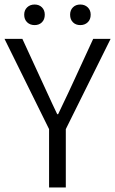

<svg xmlns="http://www.w3.org/2000/svg" viewBox="-20 -829 509 849"><path d="M87 -764Q87 -784 100 -796.5Q113 -809 133 -809Q153 -809 165.5 -796.5Q178 -784 178 -764Q178 -743 165.5 -730.5Q153 -718 133 -718Q113 -718 100 -730.5Q87 -743 87 -764ZM290 -764Q290 -784 302.5 -796.5Q315 -809 335 -809Q355 -809 368 -796.5Q381 -784 381 -764Q381 -743 368 -730.5Q355 -718 335 -718Q315 -718 302.5 -730.5Q290 -743 290 -764ZM197 0V-258L0 -657H79L167 -466Q222 -346 233 -324H237Q293 -441 304 -466L392 -657H469L271 -258V0Z"/></svg>

Font: Assistant
Style: Regular
Weight: 400
Designer: Hebrew By Ben Nathan, Latin by Paul Hunt
Version: Version 2.001;PS 002.001;hotconv 1.0.88;makeotf.lib2.5.64775